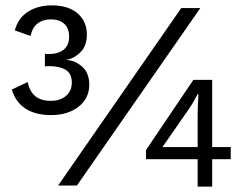

<svg xmlns="http://www.w3.org/2000/svg" viewBox="-20 -690 899 714"><path d="M172 -670Q235 -670 269 -640Q303 -610 303 -562Q303 -518 278 -494.5Q253 -471 227 -468V-467Q258 -466 285 -442.5Q312 -419 312 -375Q312 -324 272 -293Q232 -262 170 -262Q112 -262 75 -286Q38 -310 24 -357L83 -385Q90 -350 111 -332.5Q132 -315 169 -315Q204 -315 225.5 -333.5Q247 -352 247 -383Q247 -417 224 -430.5Q201 -444 163 -444Q159 -444 155.5 -444Q152 -444 147 -443V-490Q151 -489 155 -489Q159 -489 160 -489Q197 -489 217 -505.5Q237 -522 237 -553Q237 -585 219 -601.5Q201 -618 169 -618Q139 -618 119 -602Q99 -586 94 -556L35 -577Q48 -624 85 -647Q122 -670 172 -670ZM196 0 654 -660H725L266 0ZM838 -143V-98H769V4H715V-98H523V-132L699 -393H769V-143ZM584 -143H715V-269Q715 -284 716 -302Q717 -320 718 -340H715Q710 -330 700.5 -313.5Q691 -297 684 -287Z"/></svg>

Font: Kantumruy Pro
Style: Regular
Weight: 400
Designer: Sovichet Tep
Foundry: Sovichet Tep
Version: Version 1.002